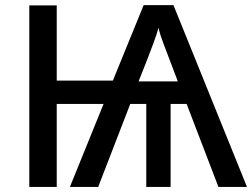

<svg xmlns="http://www.w3.org/2000/svg" viewBox="-20 -735 991 755"><path d="M544.9 -714.8 423.8 -418H203.1V-713.9H95.2V0H203.1V-326.2H387.2L254.9 0H366.2L492.2 -326.2H555.2V0H650.9V-326.2H713.9L838.9 0H951.2L662.1 -714.8ZM603 -626C607.4 -607.4 614.3 -585.9 623.5 -561.5C632.8 -537.1 641.1 -515.1 648.9 -495.1L679.2 -415H524.9L555.2 -491.2C563.5 -513.2 572.8 -536.6 582 -561.5C591.3 -586.4 598.6 -607.9 603 -626Z"/></svg>

Font: Noto Reveo Sans
Style: Regular
Weight: 500
Designer: Monotype Design Team
Foundry: Monotype Imaging Inc.
Version: Version 2.007